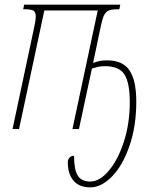

<svg xmlns="http://www.w3.org/2000/svg" viewBox="-20 -556 677 827"><path d="M272 142Q272 131 279.5 123Q287 115 299 115Q299 175 315 200.5Q331 226 369 226Q409 226 448.5 179.5Q488 133 513.5 54.5Q539 -24 539 -116Q539 -198 516.5 -234.5Q494 -271 432 -271Q416 -271 404.5 -268.5Q393 -266 376 -261L320 0H292L401 -511H171L62 0H34L125 -428Q134 -467 134 -485Q134 -504 124 -510Q114 -516 88 -516H80L84 -536H498L494 -516H486Q460 -516 447 -510Q434 -504 426.5 -486.5Q419 -469 411 -428L381 -285Q398 -291 410.5 -293.5Q423 -296 441 -296Q509 -296 538 -252.5Q567 -209 567 -118Q567 -13 538 71.5Q509 156 463 203.5Q417 251 369 251Q321 251 296.5 222Q272 193 272 142Z"/></svg>

Font: Noto Serif CondThin
Style: Italic
Weight: 250
Width: 3
Italic angle: -12°
Designer: Monotype Design Team
Foundry: Monotype Imaging Inc.
Version: Version 1.001